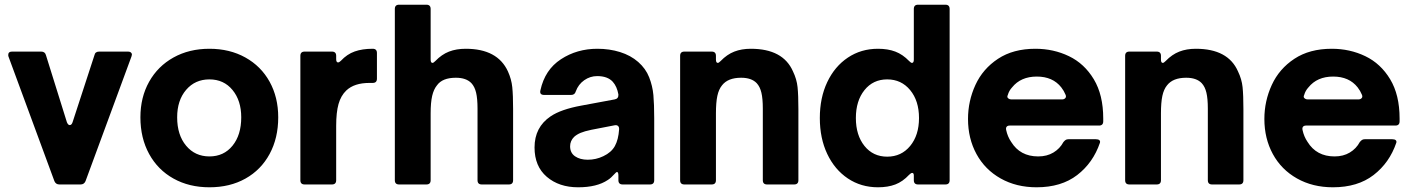

<svg xmlns="http://www.w3.org/2000/svg" viewBox="-20 -783 5996 815"><path d="M232 0Q217 0 211 -14L16 -543Q15 -545 15 -550Q15 -564 31 -564H155Q171 -564 175 -549L264 -264Q269 -252 276 -252Q284 -252 288 -264L381 -549Q384 -564 401 -564H524Q531 -564 535.5 -560.5Q540 -557 540 -551L538 -543L343 -14Q337 0 322 0Z M576 -285Q576 -370 613 -436Q650 -502 716.5 -539Q783 -576 869 -576Q955 -576 1021.5 -539Q1088 -502 1124.5 -436Q1161 -370 1161 -285Q1161 -197 1124.5 -129.5Q1088 -62 1022 -25Q956 12 869 12Q783 12 716.5 -25Q650 -62 613 -129.5Q576 -197 576 -285ZM1004 -285Q1004 -356 967 -401Q930 -446 869 -446Q808 -446 770 -401.5Q732 -357 732 -285Q732 -210 770 -164.5Q808 -119 869 -119Q930 -119 967 -164.5Q1004 -210 1004 -285Z M1273 0Q1255 0 1255 -18V-546Q1255 -564 1273 -564H1389Q1407 -564 1407 -546V-532Q1407 -518 1415 -518Q1420 -518 1427 -525Q1453 -553 1485.5 -564.5Q1518 -576 1562 -576Q1580 -576 1580 -558V-449Q1580 -431 1562 -431H1548Q1484 -431 1450 -399Q1427 -377 1417 -341.5Q1407 -306 1407 -249V-18Q1407 0 1389 0Z M1674 0Q1656 0 1656 -18V-745Q1656 -763 1674 -763H1790Q1808 -763 1808 -745V-530Q1808 -516 1816 -516Q1820 -516 1828 -524Q1855 -552 1886 -564Q1917 -576 1957 -576Q2092 -576 2136 -480Q2151 -447 2154.5 -413Q2158 -379 2158 -320V-18Q2158 0 2140 0H2025Q2007 0 2007 -18V-322Q2007 -364 2001 -389.5Q1995 -415 1981 -430Q1959 -453 1915 -453Q1858 -453 1835 -421Q1821 -404 1814.5 -376Q1808 -348 1808 -302V-18Q1808 0 1790 0Z M2249 -157Q2249 -243 2317 -289Q2361 -319 2449 -335L2589 -361Q2606 -364 2605 -382Q2599 -416 2581 -436Q2559 -460 2515 -460Q2485 -460 2460 -442.5Q2435 -425 2424 -395Q2420 -380 2404 -380H2290Q2269 -380 2274 -400Q2293 -487 2361 -531.5Q2429 -576 2516 -576Q2567 -576 2612 -562Q2657 -548 2689 -520Q2721 -492 2735.5 -455Q2750 -418 2753.5 -379.5Q2757 -341 2757 -280V-18Q2757 0 2739 0H2623Q2605 0 2605 -18V-37Q2605 -53 2599 -53Q2596 -53 2590 -46Q2573 -27 2560 -19Q2514 12 2434 12Q2353 12 2301 -32.5Q2249 -77 2249 -157ZM2541 -120Q2575 -136 2590 -163Q2605 -190 2608 -234V-236Q2608 -245 2602.5 -249Q2597 -253 2588 -251L2490 -232Q2461 -226 2444.5 -219Q2428 -212 2417 -202Q2400 -185 2400 -162Q2400 -134 2421 -119.5Q2442 -105 2475 -105Q2510 -105 2541 -120Z M2885 0Q2867 0 2867 -18V-546Q2867 -564 2885 -564H3001Q3019 -564 3019 -546V-530Q3019 -516 3027 -516Q3031 -516 3039 -524Q3066 -552 3097 -564Q3128 -576 3167 -576Q3304 -576 3346 -480Q3362 -447 3365.5 -413Q3369 -379 3369 -320V-18Q3369 0 3351 0H3236Q3218 0 3218 -18V-322Q3218 -364 3212 -389.5Q3206 -415 3192 -430Q3170 -453 3126 -453Q3070 -453 3045 -421Q3031 -404 3025 -376Q3019 -348 3019 -302V-18Q3019 0 3001 0Z M3460 -282Q3460 -368 3491.5 -434.5Q3523 -501 3579 -538.5Q3635 -576 3707 -576Q3749 -576 3780.5 -564Q3812 -552 3839 -524Q3847 -516 3851 -516Q3859 -516 3859 -530V-745Q3859 -763 3877 -763H3993Q4011 -763 4011 -745V-18Q4011 0 3993 0H3877Q3859 0 3859 -18V-38Q3859 -49 3852 -49Q3847 -49 3839 -41Q3812 -12 3780.5 0Q3749 12 3707 12Q3635 12 3579 -25.5Q3523 -63 3491.5 -129.5Q3460 -196 3460 -282ZM3881 -282Q3881 -355 3843.5 -400.5Q3806 -446 3746 -446Q3686 -446 3649.5 -400.5Q3613 -355 3613 -282Q3613 -209 3649.5 -163.5Q3686 -118 3746 -118Q3806 -118 3843.5 -163.5Q3881 -209 3881 -282Z M4089 -278Q4089 -354 4120.5 -422.5Q4152 -491 4216.5 -533.5Q4281 -576 4375 -576Q4452 -576 4517.5 -544.5Q4583 -513 4623 -446.5Q4663 -380 4663 -280V-268Q4663 -250 4645 -250H4266Q4257 -250 4253 -245Q4249 -240 4251 -231Q4257 -203 4272 -181Q4310 -119 4387 -119Q4424 -119 4451.5 -135.5Q4479 -152 4494 -180Q4499 -186 4503.5 -189Q4508 -192 4515 -192H4632Q4642 -192 4646.5 -188Q4651 -184 4649 -177Q4620 -92 4552.5 -40Q4485 12 4380 12Q4294 12 4227.5 -25.5Q4161 -63 4125 -129Q4089 -195 4089 -278ZM4488 -361Q4497 -361 4502 -366.5Q4507 -372 4503 -381Q4496 -398 4485 -412Q4449 -458 4381 -458Q4313 -458 4276 -412Q4263 -398 4258 -380Q4256 -376 4256 -373Q4256 -368 4261 -364.5Q4266 -361 4273 -361Z M4774 0Q4756 0 4756 -18V-546Q4756 -564 4774 -564H4890Q4908 -564 4908 -546V-530Q4908 -516 4916 -516Q4920 -516 4928 -524Q4955 -552 4986 -564Q5017 -576 5056 -576Q5193 -576 5235 -480Q5251 -447 5254.5 -413Q5258 -379 5258 -320V-18Q5258 0 5240 0H5125Q5107 0 5107 -18V-322Q5107 -364 5101 -389.5Q5095 -415 5081 -430Q5059 -453 5015 -453Q4959 -453 4934 -421Q4920 -404 4914 -376Q4908 -348 4908 -302V-18Q4908 0 4890 0Z M5347 -278Q5347 -354 5378.5 -422.5Q5410 -491 5474.5 -533.5Q5539 -576 5633 -576Q5710 -576 5775.5 -544.5Q5841 -513 5881 -446.5Q5921 -380 5921 -280V-268Q5921 -250 5903 -250H5524Q5515 -250 5511 -245Q5507 -240 5509 -231Q5515 -203 5530 -181Q5568 -119 5645 -119Q5682 -119 5709.5 -135.5Q5737 -152 5752 -180Q5757 -186 5761.5 -189Q5766 -192 5773 -192H5890Q5900 -192 5904.5 -188Q5909 -184 5907 -177Q5878 -92 5810.5 -40Q5743 12 5638 12Q5552 12 5485.5 -25.5Q5419 -63 5383 -129Q5347 -195 5347 -278ZM5746 -361Q5755 -361 5760 -366.5Q5765 -372 5761 -381Q5754 -398 5743 -412Q5707 -458 5639 -458Q5571 -458 5534 -412Q5521 -398 5516 -380Q5514 -376 5514 -373Q5514 -368 5519 -364.5Q5524 -361 5531 -361Z"/></svg>

Font: Open Sauce Two ExtraBold
Style: Regular
Weight: 800
Designer: Alfredo Marco Pradil
Foundry: Creative Sauce Fz LLC
Version: Version 1.477